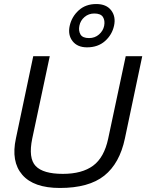

<svg xmlns="http://www.w3.org/2000/svg" viewBox="-20 -923 726 953"><path d="M412 -688Q364 -688 340 -719Q316 -750 326 -795Q336 -840 370.5 -871.5Q405 -903 458 -903Q508 -903 532 -871.5Q556 -840 546 -795Q536 -750 501 -719Q466 -688 412 -688ZM422 -734Q451 -734 471.5 -752Q492 -770 497 -795Q502 -821 491 -838.5Q480 -856 448 -856Q420 -856 399.5 -838.5Q379 -821 374 -795Q369 -770 379.5 -752Q390 -734 422 -734ZM277 10Q147 10 90.5 -55.5Q34 -121 59 -236L145 -644H227L140 -235Q120 -138 157 -99Q194 -60 292 -60Q387 -60 442 -100.5Q497 -141 517 -235L604 -644H686L600 -236Q574 -112 497.5 -51Q421 10 277 10Z"/></svg>

Font: Kanit Light
Style: Italic
Weight: 300
Italic angle: -12°
Designer: Katatrad Team
Foundry: CadsonDemak
Version: Version 2.000; ttfautohint (v1.8.3)